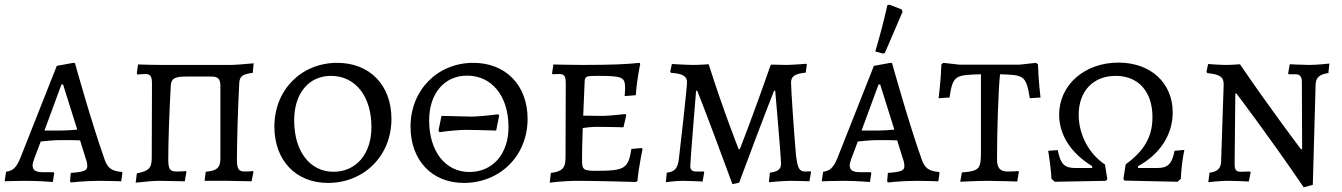

<svg xmlns="http://www.w3.org/2000/svg" viewBox="-20 -777 5767 825"><path d="M284 7C284 7 345 0 410 0C440 0 501 2 501 2L506 -34L504 -38C459 -42 442 -55 429 -93C372 -254 302 -506 302 -506L295 -507L224 -494L67 -97C50 -56 35 -43 6 -39L0 2C0 2 51 0 92 0C146 0 207 5 207 5L213 -33L210 -37H167C134 -37 120 -45 120 -67C120 -73 123 -82 127 -95L155 -169C174 -171 211 -175 241 -175C263 -175 304 -175 324 -174L348 -97C353 -84 355 -72 355 -63C355 -44 340 -38 284 -34L281 2ZM171 -216 244 -414H251L312 -220C293 -218 260 -216 239 -216Z M563 8C598 4 639 0 663 0C690 0 742 2 774 2L781 -38L779 -42C770 -41 752 -40 738 -40C710 -40 703 -51 703 -93C703 -157 707 -292 714 -411C716 -441 734 -448 779 -448H888C914 -448 927 -441 927 -408V-97C927 -56 912 -43 864 -39L859 0H958C983 0 1032 2 1061 2L1069 -38L1067 -42C1059 -41 1044 -40 1032 -40C1005 -40 998 -51 998 -93C998 -160 1002 -307 1008 -420C1010 -450 1022 -458 1066 -464L1070 -505C1028 -501 989 -498 970 -498H675C648 -498 603 -499 573 -500L568 -462L570 -457C584 -458 596 -459 603 -459C626 -459 633 -450 633 -417L632 -98C632 -55 619 -42 568 -32Z M1389 9C1545 9 1662 -108 1662 -266C1662 -411 1569 -507 1429 -507C1275 -507 1159 -391 1159 -233C1159 -88 1251 9 1389 9ZM1413 -39C1312 -39 1244 -126 1244 -260C1244 -376 1307 -451 1402 -451C1506 -451 1576 -365 1576 -231C1576 -115 1510 -39 1413 -39Z M1973 9C2129 9 2247 -108 2247 -266C2247 -411 2153 -507 2014 -507C1860 -507 1744 -390 1744 -233C1744 -88 1836 9 1973 9ZM1997 -38C1894 -38 1824 -126 1824 -260C1824 -375 1889 -452 1987 -452C2093 -452 2165 -365 2165 -231C2165 -115 2097 -38 1997 -38ZM1869 -209C1906 -215 1958 -219 1982 -219C2018 -219 2078 -217 2112 -216L2125 -281L2120 -286C2083 -281 2031 -276 2007 -276C1972 -276 1911 -279 1877 -279L1864 -215Z M2342 8C2342 8 2398 0 2463 0C2547 0 2713 5 2713 5L2719 0C2726 -70 2741 -136 2741 -136L2737 -141L2693 -137C2680 -53 2665 -43 2542 -43C2486 -43 2481 -48 2481 -90C2481 -115 2481 -151 2484 -227C2498 -229 2522 -232 2547 -232C2590 -232 2659 -230 2659 -230L2671 -282L2667 -287C2667 -287 2597 -279 2568 -279L2486 -280L2492 -422C2493 -449 2496 -451 2546 -451C2656 -451 2666 -446 2666 -397C2666 -386 2664 -364 2664 -364L2712 -368C2717 -440 2731 -502 2731 -502L2728 -507C2675 -501 2608 -498 2481 -498C2429 -498 2358 -500 2358 -500L2352 -462L2354 -458C2354 -458 2372 -459 2381 -459C2405 -459 2411 -451 2411 -417L2410 -100C2410 -55 2396 -40 2347 -34Z M3127 14 3156 8C3208 -132 3260 -270 3306 -387H3311C3311 -387 3336 -102 3336 -74C3336 -50 3322 -39 3288 -35L3284 6C3286 6 3345 0 3378 0C3409 0 3458 2 3458 2L3465 -38L3463 -41C3463 -41 3450 -40 3440 -40C3414 -40 3407 -54 3400 -113C3391 -216 3379 -396 3379 -422C3379 -449 3395 -460 3442 -465L3447 -500L3445 -503C3445 -503 3384 -498 3358 -498C3337 -498 3298 -500 3292 -499C3220 -292 3159 -136 3159 -136H3154C3154 -136 3092 -291 3025 -501C3025 -501 2987 -498 2960 -498C2933 -498 2867 -502 2867 -502L2860 -469L2863 -464C2913 -461 2932 -450 2932 -423C2932 -400 2903 -142 2897 -94C2892 -53 2879 -39 2845 -35L2841 6C2841 6 2882 0 2914 0C2942 0 2999 3 2999 3L3006 -37L3004 -40H2972C2954 -40 2946 -47 2946 -64C2946 -84 2971 -387 2971 -387H2976C3023 -268 3074 -130 3127 14Z M3773 -547 3782 -549 3858 -726 3855 -736 3802 -757 3793 -755C3778 -688 3761 -623 3741 -556ZM3795 7C3795 7 3856 0 3921 0C3951 0 4012 2 4012 2L4017 -34L4015 -38C3970 -42 3953 -55 3940 -93C3883 -254 3813 -506 3813 -506L3806 -507L3735 -494L3578 -97C3561 -56 3546 -43 3517 -39L3511 2C3511 2 3562 0 3603 0C3657 0 3718 5 3718 5L3724 -33L3721 -37H3678C3645 -37 3631 -45 3631 -67C3631 -73 3634 -82 3638 -95L3666 -169C3685 -171 3722 -175 3752 -175C3774 -175 3815 -175 3835 -174L3859 -97C3864 -84 3866 -72 3866 -63C3866 -44 3851 -38 3795 -34L3792 2ZM3682 -216 3755 -414H3762L3823 -220C3804 -218 3771 -216 3750 -216Z M4106 4C4106 4 4183 0 4225 0C4264 0 4351 3 4351 3L4358 -39L4355 -42C4355 -42 4338 -40 4311 -40C4277 -40 4264 -55 4264 -93C4264 -216 4270 -393 4277 -458C4377 -454 4389 -456 4405 -355L4451 -358C4451 -358 4442 -430 4440 -500L4432 -507L4359 -499H4104L4033 -507L4025 -500C4023 -431 4013 -355 4013 -355L4060 -358C4074 -456 4087 -454 4195 -458V-127C4195 -52 4190 -42 4113 -36Z M4512 4 4732 0 4738 -7 4728 -70C4659 -116 4615 -198 4615 -284C4615 -386 4678 -451 4774 -451C4871 -451 4932 -384 4932 -274C4932 -190 4897 -129 4817 -71L4807 -8L4812 -1L5040 4L5054 -9C5055 -44 5061 -95 5069 -133L5027 -129C5015 -71 4998 -55 4950 -55H4870V-63C4964 -114 5019 -198 5019 -294C5019 -421 4924 -508 4786 -508C4640 -508 4531 -412 4531 -284C4531 -198 4581 -119 4673 -63V-55H4602C4553 -55 4537 -72 4525 -132L4484 -129C4491 -85 4496 -45 4498 -9Z M5575 -136H5570C5570 -136 5437 -311 5308 -501C5308 -501 5276 -498 5247 -498C5220 -498 5171 -502 5171 -502L5164 -468L5168 -463C5222 -457 5238 -447 5238 -414L5227 -84C5226 -52 5210 -39 5177 -35L5172 6C5172 6 5219 0 5255 0C5290 0 5346 3 5346 3L5354 -37L5351 -40L5311 -39C5292 -39 5285 -47 5285 -72L5288 -375H5293C5293 -375 5430 -195 5582 28L5621 17L5633 -413C5634 -444 5650 -458 5688 -463L5692 -504C5692 -504 5642 -498 5607 -498C5577 -498 5522 -501 5522 -501L5515 -462L5517 -458H5547C5565 -458 5574 -448 5574 -425Z"/></svg>

Font: Alegreya SC
Style: Regular
Weight: 400
Designer: Juan Pablo del Peral
Foundry: Huerta Tipografica
Version: Version 2.007;PS 002.007;hotconv 1.0.88;makeotf.lib2.5.64775